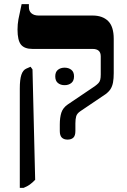

<svg xmlns="http://www.w3.org/2000/svg" viewBox="-20 -667 614 927"><path d="M306.1 7Q288.4 7 278.5 -2.7Q268.7 -12.5 268.7 -34.4V-65.9Q268.7 -99.7 276.3 -123.3Q284 -146.8 307.5 -162.9L438.2 -251.1Q449.3 -259.4 455.5 -266Q461.7 -272.6 464 -282.3Q466.4 -292 466.4 -307.3V-394.7Q466.4 -413.4 456.3 -422.1Q446.2 -430.8 427.1 -430.8H136.8Q98.3 -430.8 81.4 -451.4Q64.6 -472.1 64.6 -524.3Q64.6 -549.4 69 -574Q73.5 -598.6 84.4 -647H119.5V-633Q119.5 -613.2 132.1 -602.6Q144.7 -592 166.4 -592H426.9Q475.2 -592 502.1 -565.4Q529.1 -538.8 529.1 -479.3V-313.9Q529.1 -287.8 525.7 -269.1Q522.2 -250.5 513.9 -237.3Q505.6 -224.1 489.9 -212.4L368.7 -130.6Q351.8 -119.4 347.9 -105.6Q344 -91.8 344 -71.1V-34.4Q344 -11.9 334.2 -2.5Q324.3 7 306.1 7ZM75.6 240V-239.9Q75.6 -282.8 83.1 -305.7Q90.7 -328.6 106.7 -335.6L127.5 -344.7L136.9 -331.9L149.8 201.1Q135.9 215.6 123.5 224.4Q111 233.2 94 240ZM246.8 -298.3Q246.8 -319.8 259.7 -330Q272.6 -340.3 291.9 -340.3Q311.2 -340.3 324.3 -330Q337.4 -319.8 337.4 -298.3Q337.4 -276.6 324.3 -266.2Q311.2 -255.8 291.9 -255.8Q272.6 -255.8 259.7 -266.2Q246.8 -276.6 246.8 -298.3Z"/></svg>

Font: Noto Serif Hebrew
Style: Regular
Weight: 400
Designer: Monotype Design Team
Foundry: Monotype Imaging Inc.
Version: Version 2.003